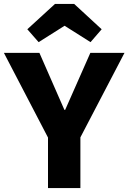

<svg xmlns="http://www.w3.org/2000/svg" viewBox="-29 -964 658 984"><path d="M383 -260V0H217V-259L-9 -693H173L301 -401H305L434 -693H609ZM169 -748 111 -814 253 -944H351L492 -814L435 -748L302 -832Z"/></svg>

Font: Qzxlaeiskcpccdgjqmyffctclhy
Style: Regular
Weight: 700
Monospace: yes
Designer: Carrois Corporate & Edenspiekermann
Foundry: Carrois Corporate GbR & Edenspiekermann AG
Version: Version 2.001